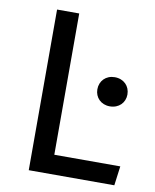

<svg xmlns="http://www.w3.org/2000/svg" viewBox="-79 -750 656 811"><g transform="rotate(10 249.0 -344.5)"><path d="M100 -689V0H467L478 -83H195V-689ZM326 -387C326 -352 352 -325 390 -325C429 -325 455 -352 455 -387C455 -423 429 -450 390 -450C352 -450 326 -423 326 -387Z"/></g></svg>

Font: FiraGO Unicode
Style: Regular
Weight: 400
Designer: bBox Type
Foundry: bBox Type GmbH
Version: Version 1.001;PS 001.001;hotconv 1.0.88;makeotf.lib2.5.64775